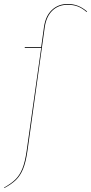

<svg xmlns="http://www.w3.org/2000/svg" viewBox="-54 -754 458 965"><path d="M384 -696 381 -694Q359 -713 337 -721.5Q315 -730 286 -730Q240 -730 209.5 -701Q179 -672 171 -618L84 4Q76 61 62 95Q48 129 26.5 150Q5 171 -32 191L-34 189Q2 169 23.5 148Q45 127 58.5 93.5Q72 60 80 4L153 -513H70L71 -517H153L167 -618Q175 -674 207 -704Q239 -734 286 -734Q315 -734 338.5 -724.5Q362 -715 384 -696Z"/></svg>

Font: Fira Sans Condensed Four
Style: Italic
Weight: 100
Width: 3
Italic angle: -8°
Designer: bBox Type GmbH & Carrois Corporate GbR & Edenspiekermann AG
Foundry: bBox Type GmbH & Carrois Corporate GbR & Edenspiekermann AG
Version: Version 4.301